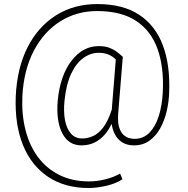

<svg xmlns="http://www.w3.org/2000/svg" viewBox="-20 -711 932 952"><path d="M462.9 -690.9Q589.8 -690.9 670.4 -637.5Q751 -584 787.6 -486.1Q824.2 -388.2 818.8 -253.4Q817.4 -206.5 806.6 -160.2Q795.9 -113.8 774.7 -75.4Q753.4 -37.1 721.2 -13.7Q689 9.8 644 9.8Q598.1 9.8 569.6 -18.3Q541 -46.4 533.7 -96.7Q481.4 9.8 383.8 9.8Q319.8 9.8 288.8 -50.3Q257.8 -110.4 266.1 -211.4Q278.3 -336.9 334.5 -409.7Q390.6 -482.4 469.2 -482.4Q499.5 -482.4 520.3 -474.9Q541 -467.3 557.4 -455.3Q573.7 -443.4 588.9 -429.2L565.9 -146.5Q563 -105.5 570.6 -80.6Q578.1 -55.7 591.8 -43Q605.5 -30.3 620.6 -26.4Q635.7 -22.5 647 -22.5Q690.4 -22.5 720.5 -52.7Q750.5 -83 767.1 -135Q783.7 -187 787.1 -253.4Q793.5 -377.9 761.2 -468Q729 -558.1 655.3 -607.2Q581.5 -656.2 460.9 -656.2Q359.4 -656.2 277.8 -604.5Q196.3 -552.7 147 -458Q97.7 -363.3 90.8 -233.4Q86.9 -142.1 106.7 -65.2Q126.5 11.7 168.7 68.4Q210.9 125 274.7 156.7Q338.4 188.5 421.4 188.5Q462.4 188.5 504.2 177.7Q545.9 167 575.2 149.4L587.4 177.7Q555.7 198.7 508.3 210Q460.9 221.2 419.9 221.2Q301.8 221.2 218.8 166Q135.7 110.8 94.2 9Q52.7 -92.8 58.1 -233.4Q64.5 -372.6 116 -475.1Q167.5 -577.6 256.6 -634.3Q345.7 -690.9 462.9 -690.9ZM387.2 -24.4Q413.6 -24.4 440.4 -35.9Q467.3 -47.4 491.5 -78.6Q515.6 -109.9 534.2 -167.5L554.2 -416Q539.6 -431.2 518.6 -440.2Q497.6 -449.2 469.2 -449.2Q429.7 -449.2 393.8 -423.8Q357.9 -398.4 333 -345.7Q308.1 -293 299.8 -211.4Q294.4 -157.7 302.2 -115.7Q310.1 -73.7 331.3 -49.1Q352.5 -24.4 387.2 -24.4Z"/></svg>

Font: Robert Sans ExtraLight
Style: Regular
Weight: 250
Designer: Christian Robertson (extended by Adam Twardoch)
Foundry: Google
Version: Version 12.135;April 2, 2019;FontCreator 11.5.0.2425 64-bit;